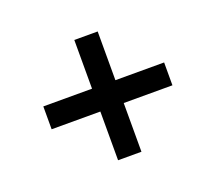

<svg xmlns="http://www.w3.org/2000/svg" viewBox="-86 -693 772 687"><g transform="rotate(-20 300.0 -350.0)"><path d="M70 -393.5V-306.5H255.5V-121H344.5V-306.5H530V-393.5H344.5V-579H255.5V-393.5Z"/></g></svg>

Font: MCL Standard
Style: Regular
Weight: 400
Designer: Květoslav Bartoš
Foundry: Florian Karsten
Version: Version 1.001;Glyphs 3.2.3 (3260)